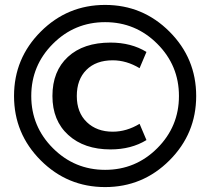

<svg xmlns="http://www.w3.org/2000/svg" viewBox="-20 -755 854 780"><path d="M438 -510Q370 -510 331 -471Q292 -432 292 -365Q292 -298 332.5 -259Q373 -220 438 -220Q494 -220 547 -252L575 -186Q513 -148 429 -148Q322 -148 257.5 -206.5Q193 -265 193 -365Q193 -466 256 -524Q319 -582 429 -582Q513 -582 575 -544L547 -478Q494 -510 438 -510ZM195 -153Q283 -65 407 -65Q531 -65 619 -153Q707 -241 707 -365Q707 -489 619 -577Q531 -665 407 -665Q283 -665 195 -577Q107 -489 107 -365Q107 -241 195 -153ZM668.5 -103.5Q560 5 407 5Q254 5 145.5 -103.5Q37 -212 37 -365Q37 -518 145.5 -626.5Q254 -735 407 -735Q560 -735 668.5 -626.5Q777 -518 777 -365Q777 -212 668.5 -103.5Z"/></svg>

Font: M PLUS 1p Medium
Style: Regular
Weight: 500
Version: Version 1.062